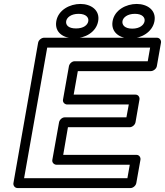

<svg xmlns="http://www.w3.org/2000/svg" viewBox="-20 -927 835 972"><path d="M620 -333H308C293 -333 281 -319 279 -308L245 -118C242 -103 255 -93 266 -93H637L625 -25H102L219 -686H740L728 -617H358C343 -617 331 -603 329 -592L299 -423C296 -408 309 -398 320 -398H632ZM637 -283C648 -283 663 -293 666 -308L686 -423C688 -434 681 -448 666 -448H353L374 -567H744C755 -567 771 -577 774 -592L795 -711C797 -722 789 -736 774 -736H203C192 -736 176 -726 173 -711L48 0C46 11 54 25 69 25H641C652 25 667 15 670 0L691 -118C693 -129 686 -143 671 -143H300L324 -283ZM365 -783C325 -783 312 -801 315 -820C318 -838 339 -857 378 -857C416 -857 430 -838 427 -820C424 -801 404 -783 365 -783ZM356 -733C409 -733 467 -763 477 -820C487 -876 440 -907 387 -907C334 -907 275 -877 265 -820C255 -762 302 -733 356 -733ZM650 -782C611 -782 597 -801 600 -820C603 -838 624 -857 663 -857C701 -857 715 -838 712 -820C709 -801 688 -782 650 -782ZM641 -732C694 -732 752 -764 762 -820C772 -876 725 -907 672 -907C619 -907 560 -877 550 -820C540 -763 587 -732 641 -732Z"/></svg>

Font: Asimov
Style: XWidOuIt
Weight: 500
Designer: Google
Version: Version 2.000980; 2014